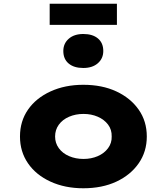

<svg xmlns="http://www.w3.org/2000/svg" viewBox="-20 -998 892 1028"><path d="M426 10Q328 10 250.5 -25.5Q173 -61 130 -123.5Q87 -186 87 -267Q87 -349 130 -411Q173 -473 250.5 -508.5Q328 -544 426 -544Q527 -544 603 -508.5Q679 -473 722.5 -411Q766 -349 766 -267Q766 -186 722.5 -123.5Q679 -61 603 -25.5Q527 10 426 10ZM427 -147Q469 -147 503.5 -162Q538 -177 558.5 -204.5Q579 -232 578 -267Q579 -304 558.5 -331Q538 -358 503.5 -373Q469 -388 427 -388Q385 -388 350 -373Q315 -358 295 -330.5Q275 -303 275 -267Q275 -232 295 -204.5Q315 -177 350 -162Q385 -147 427 -147ZM426 -634Q376 -634 347.5 -658Q319 -682 319 -725Q319 -765 348 -790.5Q377 -816 426 -816Q476 -816 504.5 -792Q533 -768 533 -725Q533 -685 504 -659.5Q475 -634 426 -634ZM246 -865V-978H606V-865Z"/></svg>

Font: Lexend Giga ExtraBold
Style: Regular
Weight: 800
Designer: Bonnie Shaver-Troup, Thomas Jockin
Foundry: Lexend
Version: Version 1.007